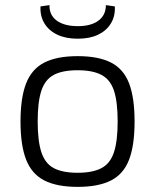

<svg xmlns="http://www.w3.org/2000/svg" viewBox="-20 -716 605 749"><path d="M283 -497Q364 -497 413 -472Q462 -447 483.5 -391Q505 -335 505 -242Q505 -149 483.5 -93Q462 -37 413 -12Q364 13 283 13Q202 13 153 -12Q104 -37 82 -93Q60 -149 60 -242Q60 -335 82 -391Q104 -447 153 -472Q202 -497 283 -497ZM283 -442Q224 -442 190 -424Q156 -406 141.5 -362.5Q127 -319 127 -242Q127 -166 141.5 -122Q156 -78 190 -60Q224 -42 283 -42Q341 -42 375.5 -60Q410 -78 424.5 -122Q439 -166 439 -242Q439 -319 424.5 -362.5Q410 -406 375.5 -424Q341 -442 283 -442ZM393 -696 428 -691Q430 -653 412.5 -624.5Q395 -596 362.5 -580.5Q330 -565 283 -565Q237 -565 204 -580.5Q171 -596 153.5 -624.5Q136 -653 138 -691L173 -696Q172 -657 201.5 -635.5Q231 -614 284 -614Q335 -614 364 -635.5Q393 -657 393 -696Z"/></svg>

Font: Exo 2 Light
Style: Regular
Weight: 300
Designer: Natanael Gama
Foundry: Natanael Gama
Version: Version 2.010